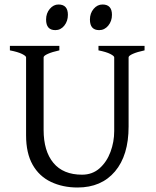

<svg xmlns="http://www.w3.org/2000/svg" viewBox="-20 -819 694 854"><path d="M623 -595Q590 -588 571 -579.5Q552 -571 552 -564V-256Q552 -128 491.5 -56.5Q431 15 325 15Q259 15 206.5 -10Q154 -35 125 -86.5Q96 -138 96 -217V-564Q96 -570 78 -579Q60 -588 24 -595V-615H244V-595Q212 -588 193 -579.5Q174 -571 174 -564V-241Q174 -147 217.5 -94.5Q261 -42 345 -42Q391 -42 423 -70.5Q455 -99 471.5 -143.5Q488 -188 488 -236V-564Q488 -570 470.5 -579Q453 -588 418 -595V-615H623ZM226 -685Q185 -685 185 -732Q185 -760 201.5 -779.5Q218 -799 240 -799Q282 -799 282 -753Q282 -725 266 -705Q250 -685 226 -685ZM421 -685Q380 -685 380 -732Q380 -760 396.5 -779.5Q413 -799 436 -799Q478 -799 478 -753Q478 -725 461.5 -705Q445 -685 421 -685Z"/></svg>

Font: ChillKai
Style: Regular
Weight: 400
Designer: ChillType
Foundry: 寒蝉字型
Version: Version 2.000